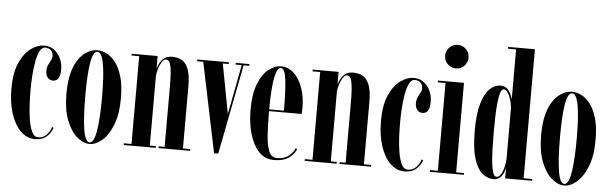

<svg xmlns="http://www.w3.org/2000/svg" viewBox="-48 -918 3489 1097"><g transform="rotate(5 1696.0 -369.5)"><path d="M178 10.5Q132 10.5 96.2 -24.8Q60.5 -60 40.2 -122.2Q20 -184.5 20 -265Q20 -358.5 46.5 -416Q73 -473.5 111.2 -500Q149.5 -526.5 185 -526.5Q232.5 -526.5 263 -489.2Q293.5 -452 293.5 -398Q293.5 -331.5 252 -331.5Q232.5 -331.5 221.2 -345.8Q210 -360 210 -384.5Q210 -403 217 -418.2Q224 -433.5 231 -445.8Q238 -458 238 -468Q238 -492.5 225 -504Q212 -515.5 191.5 -515.5Q173 -515.5 160.8 -491Q148.5 -466.5 141.8 -428.2Q135 -390 132.2 -347.5Q129.5 -305 129.5 -268.5Q129.5 -228 131.8 -181.5Q134 -135 141 -94Q148 -53 161 -27Q174 -1 195.5 -1Q226.5 -1 246.2 -23.5Q266 -46 270.5 -67L279.5 -62.5Q269.5 -32.5 244.8 -11Q220 10.5 178 10.5Z M491.5 11Q455.5 11 419.5 -19.8Q383.5 -50.5 359.5 -111.8Q335.5 -173 335.5 -263.5Q335.5 -338 350 -388.5Q364.5 -439 388 -469.2Q411.5 -499.5 438.8 -513Q466 -526.5 491.5 -526.5Q516.5 -526.5 544 -513Q571.5 -499.5 595 -469.2Q618.5 -439 633.2 -388.5Q648 -338 648 -263.5Q648 -173 623.8 -111.8Q599.5 -50.5 563.5 -19.8Q527.5 11 491.5 11ZM491.5 2Q516.5 2 528.2 -67.8Q540 -137.5 540 -263.5Q540 -387 528.2 -452.2Q516.5 -517.5 491.5 -517.5Q466.5 -517.5 455.2 -452.2Q444 -387 444 -263.5Q444 -137.5 455.2 -67.8Q466.5 2 491.5 2Z M687 0V-10H731V-513.5H687V-523.5H836V-451.5Q841 -468 850 -485.2Q859 -502.5 875.8 -514.5Q892.5 -526.5 920 -526.5Q948.5 -526.5 972.5 -514.5Q996.5 -502.5 1011.2 -468.2Q1026 -434 1026 -368V-10H1068V0H887V-10H921V-361Q921 -436 913.5 -472Q906 -508 886 -508Q873.5 -508 862.5 -491Q851.5 -474 844.2 -450.8Q837 -427.5 836 -408.5V-10H870.5V0Z M1205.5 1.5 1098.5 -513.5H1063.5V-523.5H1244.5V-513.5H1210.5L1264.5 -228.5L1319 -513.5H1284V-523.5H1362.5V-513.5H1330L1229.5 1.5Z M1548.5 10.5Q1496.5 10.5 1461.8 -27.2Q1427 -65 1409.2 -127.2Q1391.5 -189.5 1391.5 -263Q1391.5 -356.5 1415 -414.5Q1438.5 -472.5 1473.8 -499.5Q1509 -526.5 1543.5 -526.5Q1585.5 -526.5 1617.5 -496.8Q1649.5 -467 1667.8 -416Q1686 -365 1686 -301Q1686 -282 1684.5 -265.5H1497.5Q1497.5 -189.5 1501.2 -130Q1505 -70.5 1519.2 -36.2Q1533.5 -2 1565 -2Q1608 -2 1633.5 -22.8Q1659 -43.5 1668 -68L1676 -62Q1664.5 -33 1633.5 -11.2Q1602.5 10.5 1548.5 10.5ZM1543.5 -517Q1522 -517 1510 -457.8Q1498 -398.5 1497.5 -275.5H1582Q1582 -392.5 1574 -454.8Q1566 -517 1543.5 -517Z M1725 0V-10H1769V-513.5H1725V-523.5H1874V-451.5Q1879 -468 1888 -485.2Q1897 -502.5 1913.8 -514.5Q1930.5 -526.5 1958 -526.5Q1986.5 -526.5 2010.5 -514.5Q2034.5 -502.5 2049.2 -468.2Q2064 -434 2064 -368V-10H2106V0H1925V-10H1959V-361Q1959 -436 1951.5 -472Q1944 -508 1924 -508Q1911.5 -508 1900.5 -491Q1889.5 -474 1882.2 -450.8Q1875 -427.5 1874 -408.5V-10H1908.5V0Z M2297.5 10.5Q2251.5 10.5 2215.8 -24.8Q2180 -60 2159.8 -122.2Q2139.5 -184.5 2139.5 -265Q2139.5 -358.5 2166 -416Q2192.5 -473.5 2230.8 -500Q2269 -526.5 2304.5 -526.5Q2352 -526.5 2382.5 -489.2Q2413 -452 2413 -398Q2413 -331.5 2371.5 -331.5Q2352 -331.5 2340.8 -345.8Q2329.5 -360 2329.5 -384.5Q2329.5 -403 2336.5 -418.2Q2343.5 -433.5 2350.5 -445.8Q2357.5 -458 2357.5 -468Q2357.5 -492.5 2344.5 -504Q2331.5 -515.5 2311 -515.5Q2292.5 -515.5 2280.2 -491Q2268 -466.5 2261.2 -428.2Q2254.5 -390 2251.8 -347.5Q2249 -305 2249 -268.5Q2249 -228 2251.2 -181.5Q2253.5 -135 2260.5 -94Q2267.5 -53 2280.5 -27Q2293.5 -1 2315 -1Q2346 -1 2365.8 -23.5Q2385.5 -46 2390 -67L2399 -62.5Q2389 -32.5 2364.2 -11Q2339.5 10.5 2297.5 10.5Z M2540 -601.5Q2512 -601.5 2492 -621.2Q2472 -641 2472 -669.5Q2472 -697 2492 -716.8Q2512 -736.5 2540 -736.5Q2567.5 -736.5 2587 -716.8Q2606.5 -697 2606.5 -669.5Q2606.5 -641 2587 -621.2Q2567.5 -601.5 2540 -601.5ZM2443.5 0V-10H2488V-513.5H2443.5V-523.5H2593V-10H2638.5V0Z M2808.5 10Q2773.5 10 2743.8 -15Q2714 -40 2696 -98.8Q2678 -157.5 2678 -259Q2678 -355 2695.8 -413.8Q2713.5 -472.5 2741.8 -499.2Q2770 -526 2802 -526Q2827.5 -526 2842.2 -511.5Q2857 -497 2864 -479.5Q2871 -462 2873 -454V-739.5H2827V-750H2980V-10H3030V0H2875V-61.5Q2873 -50 2866.2 -33.2Q2859.5 -16.5 2845.5 -3.2Q2831.5 10 2808.5 10ZM2824 -5Q2844 -5 2857.5 -37.5Q2871 -70 2873 -112.5V-404Q2871 -428 2863.8 -451.5Q2856.5 -475 2845.8 -490.8Q2835 -506.5 2823.5 -506.5Q2811 -506.5 2803.8 -484Q2796.5 -461.5 2792.8 -424.5Q2789 -387.5 2788 -343.5Q2787 -299.5 2787 -257Q2787 -210 2788.2 -165Q2789.5 -120 2793.2 -84Q2797 -48 2804.2 -26.5Q2811.5 -5 2824 -5Z M3214 11Q3178 11 3142 -19.8Q3106 -50.5 3082 -111.8Q3058 -173 3058 -263.5Q3058 -338 3072.5 -388.5Q3087 -439 3110.5 -469.2Q3134 -499.5 3161.2 -513Q3188.5 -526.5 3214 -526.5Q3239 -526.5 3266.5 -513Q3294 -499.5 3317.5 -469.2Q3341 -439 3355.8 -388.5Q3370.5 -338 3370.5 -263.5Q3370.5 -173 3346.2 -111.8Q3322 -50.5 3286 -19.8Q3250 11 3214 11ZM3214 2Q3239 2 3250.8 -67.8Q3262.5 -137.5 3262.5 -263.5Q3262.5 -387 3250.8 -452.2Q3239 -517.5 3214 -517.5Q3189 -517.5 3177.8 -452.2Q3166.5 -387 3166.5 -263.5Q3166.5 -137.5 3177.8 -67.8Q3189 2 3214 2Z"/></g></svg>

Font: Imbue 100pt SemiBold
Style: Regular
Weight: 600
Designer: Tyler Finck
Foundry: Etcetera Type Company
Version: Version 1.102; ttfautohint (v1.8.3)